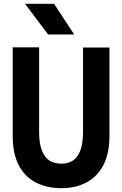

<svg xmlns="http://www.w3.org/2000/svg" viewBox="-20 -976 640 1006"><path d="M301 10Q225.5 10 168 -19.5Q110.5 -49 78.5 -110Q46.5 -171 46.5 -264.5V-728H185V-285.5Q185 -239.5 193.2 -207.8Q201.5 -176 216.5 -156.2Q231.5 -136.5 253.2 -127.5Q275 -118.5 302 -118.5Q327.5 -118.5 348.5 -127.5Q369.5 -136.5 384.2 -156.2Q399 -176 407 -207.8Q415 -239.5 415 -285.5V-727H553.5V-264.5Q553.5 -172 521.5 -110.8Q489.5 -49.5 432.5 -19.8Q375.5 10 301 10ZM232 -795.5 111 -956H263.5L368.5 -795.5Z"/></svg>

Font: Spline Sans Mono SemiBold
Style: Regular
Weight: 600
Monospace: yes
Version: Version 1.004